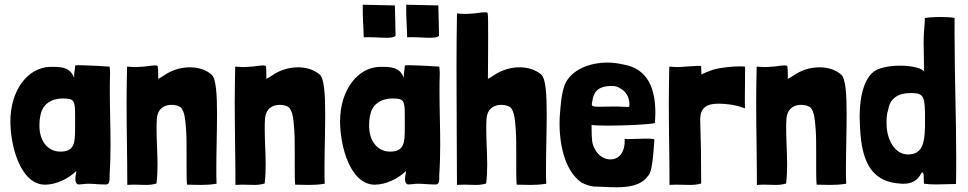

<svg xmlns="http://www.w3.org/2000/svg" viewBox="-20 -780 4098 813"><path d="M171 2C218 2 271 -24 303 -56C303 -43 299 -36 299 -21C299 -10 302 -2 311 1C326 1 339 -2 354 -2C375 -2 398 1 419 1H431C443 -1 444 -13 444 -26C444 -30 444 -35 444 -40C447 -83 448 -126 448 -169C448 -244 445 -318 445 -393C445 -417 445 -440 446 -464V-474C446 -482 445 -490 444 -498C401 -501 369 -502 346 -503C341 -503 326 -504 314 -504C305 -504 298 -503 298 -502C298 -486 293 -472 294 -451C275 -497 240 -497 192 -497C98 -494 24 -399 24 -266C24 -159 68 2 171 2ZM236 -138C180 -138 147 -186 147 -246C147 -263 148 -282 153 -299C160 -332 191 -363 246 -363C294 -363 298 -355 298 -291C298 -276 298 -258 298 -236C298 -175 295 -138 236 -138Z M519 3C532 2 543 2 553 2C572 2 586 3 600 3C612 3 625 2 643 -3V-7C646 -32 647 -57 647 -82C647 -132 643 -182 643 -233C643 -247 643 -261 644 -275C647 -323 679 -336 706 -336C719 -336 732 -333 739 -329C740 -328 742 -328 743 -327C764 -311 765 -263 768 -230C770 -202 770 -170 770 -137C770 -116 770 -94 770 -73C770 -45 770 -19 772 2C794 2 812 3 830 3C851 3 872 2 897 -2C896 -21 896 -43 896 -66C896 -137 899 -224 899 -298C899 -380 895 -447 876 -464C851 -486 817 -495 784 -495C744 -495 705 -482 675 -461C668 -456 657 -450 650 -446C649 -465 651 -476 648 -499C648 -502 643 -503 636 -503C621 -503 596 -498 588 -498C572 -497 563 -496 553 -496C544 -496 534 -497 518 -498C517 -446 516 -396 516 -346C516 -227 519 -113 519 3Z M977 3C990 2 1001 2 1011 2C1030 2 1044 3 1058 3C1070 3 1083 2 1101 -3V-7C1104 -32 1105 -57 1105 -82C1105 -132 1101 -182 1101 -233C1101 -247 1101 -261 1102 -275C1105 -323 1137 -336 1164 -336C1177 -336 1190 -333 1197 -329C1198 -328 1200 -328 1201 -327C1222 -311 1223 -263 1226 -230C1228 -202 1228 -170 1228 -137C1228 -116 1228 -94 1228 -73C1228 -45 1228 -19 1230 2C1252 2 1270 3 1288 3C1309 3 1330 2 1355 -2C1354 -21 1354 -43 1354 -66C1354 -137 1357 -224 1357 -298C1357 -380 1353 -447 1334 -464C1309 -486 1275 -495 1242 -495C1202 -495 1163 -482 1133 -461C1126 -456 1115 -450 1108 -446C1107 -465 1109 -476 1106 -499C1106 -502 1101 -503 1094 -503C1079 -503 1054 -498 1046 -498C1030 -497 1021 -496 1011 -496C1002 -496 992 -497 976 -498C975 -446 974 -396 974 -346C974 -227 977 -113 977 3Z M1520 -622C1551 -624 1588 -620 1616 -620C1635 -620 1650 -622 1655 -629C1655 -669 1652 -740 1652 -757L1516 -760C1515 -699 1520 -661 1520 -622ZM1704 -622C1735 -624 1772 -620 1800 -620C1819 -620 1834 -622 1839 -629C1839 -669 1836 -740 1836 -757L1700 -760C1699 -699 1704 -661 1704 -622ZM1567 2C1614 2 1667 -24 1699 -56C1699 -43 1695 -36 1695 -21C1695 -10 1698 -2 1707 1C1722 1 1735 -2 1750 -2C1771 -2 1794 1 1815 1H1827C1839 -1 1840 -13 1840 -26C1840 -30 1840 -35 1840 -40C1843 -83 1844 -126 1844 -169C1844 -244 1841 -318 1841 -393C1841 -417 1841 -440 1842 -464V-474C1842 -482 1841 -490 1840 -498C1797 -501 1765 -502 1742 -503C1737 -503 1722 -504 1710 -504C1701 -504 1694 -503 1694 -502C1694 -486 1689 -472 1690 -451C1671 -497 1636 -497 1588 -497C1494 -494 1420 -399 1420 -266C1420 -159 1464 2 1567 2ZM1632 -138C1576 -138 1543 -186 1543 -246C1543 -263 1544 -282 1549 -299C1556 -332 1587 -363 1642 -363C1690 -363 1694 -355 1694 -291C1694 -276 1694 -258 1694 -236C1694 -175 1691 -138 1632 -138Z M1915 3C1928 2 1939 2 1949 2C1968 2 1982 3 1996 3C2008 3 2021 2 2039 -3V-7C2042 -32 2043 -57 2043 -82C2043 -132 2039 -182 2039 -233C2039 -247 2039 -261 2040 -275C2043 -323 2075 -336 2102 -336C2115 -336 2128 -333 2135 -329C2136 -328 2138 -328 2139 -327C2160 -311 2161 -263 2164 -230C2166 -202 2166 -170 2166 -137C2166 -116 2166 -94 2166 -73C2166 -45 2166 -19 2168 2C2190 2 2208 3 2226 3C2247 3 2268 2 2293 -2C2292 -21 2292 -43 2292 -66C2292 -137 2295 -224 2295 -298C2295 -380 2291 -447 2272 -464C2247 -486 2213 -495 2180 -495C2140 -495 2101 -482 2071 -461C2064 -456 2053 -450 2046 -446C2046 -456 2047 -547 2047 -622C2047 -672 2047 -716 2045 -724C2045 -727 2040 -728 2033 -728C2018 -728 1993 -723 1985 -723C1969 -722 1960 -721 1950 -721C1941 -721 1931 -722 1915 -723C1914 -664 1913 -582 1913 -493C1913 -314 1915 -106 1915 3Z M2493 10C2522 10 2556 13 2590 13C2643 13 2695 5 2723 -34C2742 -50 2746 -122 2751 -190C2742 -193 2729 -193 2714 -193C2690 -193 2661 -191 2640 -191C2634 -191 2629 -192 2625 -192C2628 -131 2598 -105 2565 -105C2540 -105 2514 -120 2500 -147C2485 -171 2486 -193 2485 -233V-251C2497 -249 2523 -248 2554 -248C2628 -248 2733 -253 2753 -259C2754 -273 2755 -288 2755 -302C2755 -399 2727 -489 2619 -507C2597 -512 2575 -515 2552 -515C2475 -515 2399 -484 2372 -423C2356 -379 2354 -333 2350 -284C2345 -176 2370 -58 2441 -8C2457 1 2474 7 2493 10ZM2582 -329C2553 -329 2532 -328 2517 -328C2492 -328 2486 -330 2486 -339C2486 -342 2487 -346 2488 -351C2493 -387 2508 -416 2571 -416C2586 -416 2595 -413 2606 -406C2630 -394 2645 -368 2645 -341C2645 -330 2647 -327 2637 -327C2629 -327 2613 -329 2582 -329Z M2815 3C2828 2 2839 2 2850 2C2870 2 2887 3 2902 3C2917 3 2931 2 2949 -3V-7C2949 -106 2948 -177 2945 -269C2943 -326 2975 -341 3022 -341C3036 -341 3051 -340 3067 -338C3068 -338 3089 -335 3105 -331C3112 -328 3119 -327 3126 -324L3135 -321C3134 -335 3134 -349 3134 -365C3134 -397 3135 -436 3135 -497C3135 -498 3127 -499 3114 -499C3085 -499 3032 -495 2997 -484C2978 -477 2955 -468 2950 -465C2950 -483 2949 -477 2949 -499C2949 -501 2944 -501 2937 -501C2920 -501 2892 -498 2884 -498C2868 -497 2859 -496 2849 -496C2840 -496 2830 -497 2814 -498C2813 -446 2812 -396 2812 -346C2812 -227 2815 -113 2815 3Z M3185 3C3198 2 3209 2 3219 2C3238 2 3252 3 3266 3C3278 3 3291 2 3309 -3V-7C3312 -32 3313 -57 3313 -82C3313 -132 3309 -182 3309 -233C3309 -247 3309 -261 3310 -275C3313 -323 3345 -336 3372 -336C3385 -336 3398 -333 3405 -329C3406 -328 3408 -328 3409 -327C3430 -311 3431 -263 3434 -230C3436 -202 3436 -170 3436 -137C3436 -116 3436 -94 3436 -73C3436 -45 3436 -19 3438 2C3460 2 3478 3 3496 3C3517 3 3538 2 3563 -2C3562 -21 3562 -43 3562 -66C3562 -137 3565 -224 3565 -298C3565 -380 3561 -447 3542 -464C3517 -486 3483 -495 3450 -495C3410 -495 3371 -482 3341 -461C3334 -456 3323 -450 3316 -446C3315 -465 3317 -476 3314 -499C3314 -502 3309 -503 3302 -503C3287 -503 3262 -498 3254 -498C3238 -497 3229 -496 3219 -496C3210 -496 3200 -497 3184 -498C3183 -446 3182 -396 3182 -346C3182 -227 3185 -113 3185 3Z M4028 -1C4029 -37 4029 -73 4029 -111C4029 -275 4022 -456 4022 -638V-704C4006 -707 3984 -708 3964 -708C3929 -708 3896 -705 3896 -703V-692C3893 -639 3891 -644 3891 -597C3891 -574 3892 -538 3893 -475C3890 -490 3843 -502 3791 -502C3760 -502 3728 -498 3701 -488C3642 -467 3620 -378 3620 -285C3623 -151 3637 -14 3788 -3C3794 -2 3801 -2 3807 -2C3837 -2 3864 -13 3881 -46C3885 -54 3888 -49 3891 -42C3891 -27 3892 -22 3892 -9C3892 -6 3892 -3 3893 -2C3908 0 3926 1 3944 1C3973 1 4003 -1 4028 -1ZM3825 -126C3768 -126 3734 -190 3734 -257C3734 -276 3734 -296 3741 -315C3748 -362 3781 -386 3836 -386C3893 -386 3897 -374 3897 -271C3897 -187 3893 -126 3825 -126Z"/></svg>

Font: HEYCLAY
Style: Regular
Weight: 400
Designer: Marcelo Magalhaes
Foundry: Marcelo Magalhães
Version: Version 1.300;hotconv 1.0.109;makeotfexe 2.5.65596